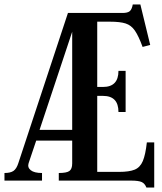

<svg xmlns="http://www.w3.org/2000/svg" viewBox="-20 -808 726 859"><path d="M513 -39Q558 -39 582.5 -49Q607 -59 619 -87.5Q631 -116 637 -171H670V31H635Q628 13 614 6.5Q600 0 566 0H243V-34Q278 -34 290.5 -43Q303 -52 303 -77V-179H142L108 -78Q102 -59 117.5 -46.5Q133 -34 168 -34V0H0V-34Q27 -34 40.5 -43.5Q54 -53 62 -78L284 -750H528Q551 -750 560.5 -758Q570 -766 574 -788H608L652 -607L618 -598Q600 -647 583.5 -671Q567 -695 542 -703Q517 -711 472 -711H415V-419H441Q510 -419 510 -491H542V-307H510Q510 -379 441 -379H415V-39ZM157 -227H303V-666Z"/></svg>

Font: Girassol
Style: Regular
Weight: 400
Width: 3
Designer: Liam Spradlin
Version: Version 1.004